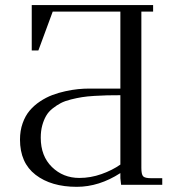

<svg xmlns="http://www.w3.org/2000/svg" viewBox="-20 -722 673 750"><path d="M58.1 -176.8Q58.1 -211.4 68.4 -240.5Q78.6 -269.5 95.7 -289.8Q112.8 -310.1 136.2 -325.7Q159.7 -341.3 184.1 -350.6Q208.5 -359.9 235.6 -365.7Q262.7 -371.6 284.9 -373.8Q307.1 -376 328.1 -376H450.2V-676.8H186L129.9 -524.9H104V-702.1H578.1V-676.8H532.2V-65.9Q532.2 -40.5 539.3 -33.2Q546.4 -25.9 570.8 -25.9H613.8V0H453.1L450.2 -25.9V-45.9Q367.2 7.8 279.8 7.8Q180.2 7.8 119.1 -39.1Q58.1 -85.9 58.1 -176.8ZM139.2 -184.1Q139.2 -112.3 182.9 -69.6Q226.6 -26.9 290 -26.9Q334 -26.9 376.5 -42Q418.9 -57.1 450.2 -79.1V-350.1Q419.4 -350.1 398.4 -349.6Q377.4 -349.1 348.9 -347.4Q320.3 -345.7 300.5 -342.5Q280.8 -339.4 257.1 -333.5Q233.4 -327.6 217.5 -319.3Q201.7 -311 185.5 -298.3Q169.4 -285.6 160.2 -269.5Q150.9 -253.4 145 -231.9Q139.2 -210.4 139.2 -184.1Z"/></svg>

Font: Dihjauti
Style: Regular
Weight: 400
Designer: T. Christopher White
Version: Version 3.0.0